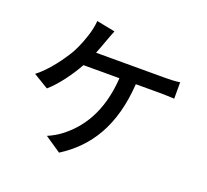

<svg xmlns="http://www.w3.org/2000/svg" viewBox="-140 -972 1281 1189"><g transform="rotate(20 500.0 -377.5)"><path d="M366 -614C379 -646 390 -677 399 -702C407 -723 418 -754 428 -777L306 -801C304 -771 297 -738 289 -712C277 -673 259 -622 232 -573C196 -512 127 -415 56 -362L155 -302C214 -352 278 -441 319 -515H556C541 -281 444 -153 343 -76C320 -58 287 -39 256 -26L362 46C538 -65 646 -238 664 -515H820C843 -515 884 -514 918 -512V-620C888 -615 845 -614 820 -614Z"/></g></svg>

Font: Noto Sans CJK JP Medium
Style: Regular
Weight: 500
Designer: Ryoko NISHIZUKA (kana & ideographs); Paul D. Hunt (Latin, Greek & Cyrillic); Wenlong ZHANG (bopomofo); Sandoll Communica
Foundry: Adobe Systems Incorporated
Version: Version 1.004;PS 1.004;hotconv 1.0.82;makeotf.lib2.5.63406